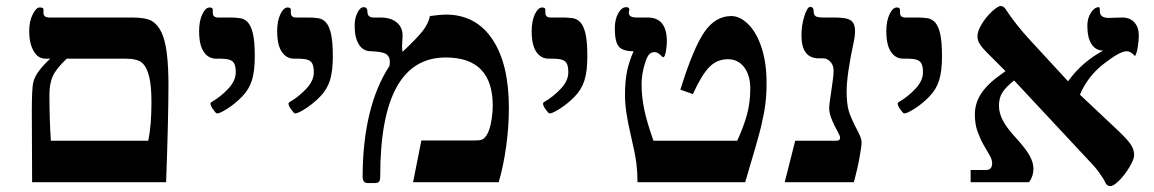

<svg xmlns="http://www.w3.org/2000/svg" viewBox="-20 -612 3877 645"><path d="M545.9 -327.1Q545.9 -218.8 538.1 0H87.9L86.9 -235.8Q86.9 -314.9 91.6 -334.7Q96.2 -354.5 111.8 -375Q127.4 -395.5 148.9 -415H131.8Q107.4 -415 92.8 -440.9Q78.1 -466.8 78.1 -506.8Q78.1 -540.5 89.8 -563.7Q101.6 -586.9 112.8 -586.9Q120.6 -586.9 123.3 -585.4Q126 -584 126 -580.1V-568.8Q126 -553.2 146 -553.2H421.9Q470.2 -553.2 490 -541.5Q509.8 -529.8 522.2 -503.9Q534.7 -478 540.3 -433.8Q545.9 -389.6 545.9 -327.1ZM488.8 -269Q488.8 -324.7 480.7 -356.2Q472.7 -387.7 456.8 -401.4Q440.9 -415 399.9 -415H204.1Q168.5 -380.9 157.2 -356Q146 -331.1 146 -293Q146 -211.4 150.9 -139.2H478Q488.8 -189.9 488.8 -269Z M835.9 -422.9Q835.9 -373 826.2 -342Q816.4 -311 793.2 -287.4Q770 -263.7 744.4 -247.3Q718.8 -231 710 -231Q708 -231 705.8 -232.4Q703.6 -233.9 695.3 -245.4Q687 -256.8 687 -264.2Q687 -267.1 691.9 -270Q721.7 -287.1 746.8 -314Q772 -340.8 772 -369.1Q772 -387.7 767.3 -397.5Q762.7 -407.2 751.5 -411.1Q740.2 -415 711.9 -415H705.1Q680.2 -415 664.6 -437.7Q648.9 -460.4 648.9 -507.8Q648.9 -541.5 659.7 -564.2Q670.4 -586.9 684.1 -586.9Q694.8 -586.9 694.8 -579.1V-569.8Q694.8 -553.2 711.9 -553.2H752.9Q772 -553.2 787.4 -550.8Q802.7 -548.3 813.5 -535.9Q824.2 -523.4 830.1 -497.1Q835.9 -470.7 835.9 -422.9Z M1098.1 -422.9Q1098.1 -373 1088.4 -342Q1078.6 -311 1055.4 -287.4Q1032.2 -263.7 1006.6 -247.3Q981 -231 972.2 -231Q970.2 -231 968 -232.4Q965.8 -233.9 957.5 -245.4Q949.2 -256.8 949.2 -264.2Q949.2 -267.1 954.1 -270Q983.9 -287.1 1009 -314Q1034.2 -340.8 1034.2 -369.1Q1034.2 -387.7 1029.5 -397.5Q1024.9 -407.2 1013.7 -411.1Q1002.4 -415 974.1 -415H967.3Q942.4 -415 926.8 -437.7Q911.1 -460.4 911.1 -507.8Q911.1 -541.5 921.9 -564.2Q932.6 -586.9 946.3 -586.9Q957 -586.9 957 -579.1V-569.8Q957 -553.2 974.1 -553.2H1015.1Q1034.2 -553.2 1049.6 -550.8Q1064.9 -548.3 1075.7 -535.9Q1086.4 -523.4 1092.3 -497.1Q1098.1 -470.7 1098.1 -422.9Z M1689.5 -250Q1689.5 -185.1 1680.2 -118.9Q1670.9 -52.7 1655.3 0H1367.7L1395.5 -140.1H1575.2Q1591.8 -140.1 1599.1 -143.1Q1606.4 -146 1613 -155.3Q1619.6 -164.6 1624.3 -178.7Q1628.9 -192.9 1632.1 -215.1Q1635.3 -237.3 1635.3 -256.8Q1635.3 -418.9 1477.5 -418.9Q1257.3 -418.9 1257.3 -20Q1257.3 -7.3 1253.7 -2.2Q1250 2.9 1239.3 2.9H1215.3Q1198.2 2.9 1198.2 -18.1Q1198.2 -133.3 1220.9 -227.8Q1243.7 -322.3 1287.6 -389.2Q1289.6 -392.1 1289.6 -405.8Q1289.6 -421.9 1277.3 -430.2Q1265.1 -438.5 1225.6 -439.9Q1199.7 -439.9 1185.5 -462.9Q1171.4 -485.8 1171.4 -524.9Q1171.4 -550.8 1180.7 -569.3Q1189.9 -587.9 1201.7 -587.9Q1214.4 -587.9 1214.4 -571.8Q1214.4 -553.2 1235.4 -553.2H1257.3Q1292.5 -553.2 1312.5 -536.9Q1332.5 -520.5 1332.5 -492.2L1330.6 -458Q1330.6 -443.8 1332.5 -438Q1381.8 -484.4 1400.6 -508.8Q1419.4 -533.2 1424.3 -558.1Q1460 -563 1477.5 -563Q1578.6 -563 1634 -480.2Q1689.5 -397.5 1689.5 -250Z M1953.1 -422.9Q1953.1 -373 1943.4 -342Q1933.6 -311 1910.4 -287.4Q1887.2 -263.7 1861.6 -247.3Q1835.9 -231 1827.1 -231Q1825.2 -231 1823 -232.4Q1820.8 -233.9 1812.5 -245.4Q1804.2 -256.8 1804.2 -264.2Q1804.2 -267.1 1809.1 -270Q1838.9 -287.1 1864 -314Q1889.2 -340.8 1889.2 -369.1Q1889.2 -387.7 1884.5 -397.5Q1879.9 -407.2 1868.7 -411.1Q1857.4 -415 1829.1 -415H1822.3Q1797.4 -415 1781.7 -437.7Q1766.1 -460.4 1766.1 -507.8Q1766.1 -541.5 1776.9 -564.2Q1787.6 -586.9 1801.3 -586.9Q1812 -586.9 1812 -579.1V-569.8Q1812 -553.2 1829.1 -553.2H1870.1Q1889.2 -553.2 1904.5 -550.8Q1919.9 -548.3 1930.7 -535.9Q1941.4 -523.4 1947.3 -497.1Q1953.1 -470.7 1953.1 -422.9Z M2555.2 -333Q2555.2 -294.4 2551 -261.7Q2546.9 -229 2536.6 -186.3Q2526.4 -143.6 2483.4 0H2121.6Q2121.6 -32.7 2117.9 -62.7Q2114.3 -92.8 2098.6 -160.2Q2079.6 -239.3 2079.6 -292Q2079.6 -339.4 2086.4 -372.3Q2093.3 -405.3 2108.4 -439.9Q2071.8 -439.9 2058.6 -455.8Q2045.4 -471.7 2045.4 -517.1Q2045.4 -546.9 2056.9 -567.4Q2068.4 -587.9 2083.5 -587.9Q2094.2 -587.9 2094.2 -580.1L2092.3 -569.8Q2092.3 -553.2 2117.2 -553.2H2155.3Q2220.2 -553.2 2220.2 -473.1Q2220.2 -455.6 2216.6 -437.7Q2212.9 -419.9 2208.5 -419.9Q2205.6 -419.9 2203.6 -422.4Q2190.4 -437 2179.2 -437Q2166.5 -437 2158.9 -427.2Q2151.4 -417.5 2143.3 -387.5Q2135.3 -357.4 2135.3 -329.1Q2135.3 -287.6 2144.3 -244.1Q2153.3 -200.7 2175.3 -139.2H2456.5Q2479 -188 2489.7 -228.3Q2500.5 -268.6 2500.5 -314Q2500.5 -358.9 2480 -386Q2459.5 -413.1 2425.3 -413.1Q2388.7 -413.1 2362.8 -386.7Q2336.9 -360.4 2307.6 -295.9L2265.6 -311Q2309.6 -452.1 2346.7 -505.1Q2383.8 -558.1 2436.5 -558.1Q2466.3 -558.1 2494.4 -529.8Q2522.5 -501.5 2538.8 -450.7Q2555.2 -399.9 2555.2 -333Z M2874.5 -133.8Q2874.5 -123 2867.9 -85.2Q2861.3 -47.4 2848.6 0H2616.2L2651.4 -139.2H2786.6Q2796.4 -139.2 2799.3 -141.8Q2802.2 -144.5 2802.2 -149.9Q2802.2 -154.3 2796.6 -164.8Q2791 -175.3 2783.9 -189.2Q2776.9 -203.1 2771.2 -218.8Q2765.6 -234.4 2765.6 -250Q2765.6 -261.7 2772.9 -308.1Q2780.3 -354.5 2780.3 -375Q2780.3 -393.1 2769.5 -404.5Q2758.8 -416 2745.6 -416H2730.5Q2672.4 -416 2672.4 -493.2Q2672.4 -526.9 2682.1 -557.9Q2691.9 -588.9 2701.7 -588.9Q2713.4 -588.9 2713.4 -574.2Q2713.4 -562 2720 -557.6Q2726.6 -553.2 2745.6 -553.2H2782.2Q2824.7 -553.2 2838.6 -543.2Q2852.5 -533.2 2852.5 -506.8Q2852.5 -493.2 2848.6 -474.1Q2824.2 -361.3 2824.2 -305.2Q2824.2 -263.7 2831.3 -239.5Q2838.4 -215.3 2861.3 -171.9Q2874.5 -147 2874.5 -133.8Z M3144.5 -422.9Q3144.5 -373 3134.8 -342Q3125 -311 3101.8 -287.4Q3078.6 -263.7 3053 -247.3Q3027.3 -231 3018.6 -231Q3016.6 -231 3014.4 -232.4Q3012.2 -233.9 3003.9 -245.4Q2995.6 -256.8 2995.6 -264.2Q2995.6 -267.1 3000.5 -270Q3030.3 -287.1 3055.4 -314Q3080.6 -340.8 3080.6 -369.1Q3080.6 -387.7 3075.9 -397.5Q3071.3 -407.2 3060.1 -411.1Q3048.8 -415 3020.5 -415H3013.7Q2988.8 -415 2973.1 -437.7Q2957.5 -460.4 2957.5 -507.8Q2957.5 -541.5 2968.3 -564.2Q2979 -586.9 2992.7 -586.9Q3003.4 -586.9 3003.4 -579.1V-569.8Q3003.4 -553.2 3020.5 -553.2H3061.5Q3080.6 -553.2 3095.9 -550.8Q3111.3 -548.3 3122.1 -535.9Q3132.8 -523.4 3138.7 -497.1Q3144.5 -470.7 3144.5 -422.9Z M3805.7 -492.2Q3805.7 -475.1 3802 -453.1Q3798.3 -431.2 3793 -423.8Q3783.2 -433.6 3777.3 -436.8Q3771.5 -439.9 3764.6 -439.9Q3742.2 -439.9 3688 -397.7Q3633.8 -355.5 3607.9 -293.9L3739.7 -169.9Q3772 -138.7 3781 -123Q3790 -107.4 3790 -90.8Q3790 -76.7 3773.9 -50Q3757.8 -23.4 3739.3 -5.1Q3720.7 13.2 3710 13.2Q3699.7 13.2 3693.8 2.9Q3689 -9.3 3673.6 -30.8Q3658.2 -52.2 3638.7 -71.8L3386.7 -341.8Q3358.9 -319.3 3347.4 -301.3Q3335.9 -283.2 3335.9 -256.8Q3335.9 -231.9 3349.4 -206.5Q3362.8 -181.2 3394 -147.5Q3425.3 -113.3 3438.5 -89.8Q3451.7 -66.4 3451.7 -44.9Q3451.7 -20 3437 0H3240.7V-41H3293Q3313 -41 3313 -64Q3313 -76.2 3304 -91.3Q3294.9 -106.4 3283.9 -126Q3272.9 -145.5 3263.9 -170.4Q3254.9 -195.3 3254.9 -227.1Q3254.9 -266.1 3276.9 -298.8Q3298.8 -331.5 3343.8 -362.8L3357.9 -373L3294.9 -436Q3279.3 -451.7 3271.5 -463.9Q3263.7 -476.1 3263.7 -490.2Q3263.7 -507.3 3277.6 -530.5Q3291.5 -553.7 3311.8 -572.8Q3332 -591.8 3341.8 -591.8Q3350.6 -591.8 3357.9 -582Q3371.6 -560.1 3394.3 -531.2Q3417 -502.4 3437 -481L3567.9 -338.9Q3615.2 -404.3 3686 -441.9Q3660.6 -442.4 3646.7 -463.9Q3632.8 -485.4 3632.8 -525.9Q3632.8 -550.8 3644.8 -569.3Q3656.7 -587.9 3670.9 -587.9Q3673.8 -587.9 3674.3 -585.2Q3674.8 -582.5 3674.8 -574.2Q3674.8 -551.8 3704.6 -551.8L3750 -553.2Q3776.4 -553.2 3791 -536.6Q3805.7 -520 3805.7 -492.2Z"/></svg>

Font: Tinos
Style: Bold
Weight: 700
Designer: Steve Matteson
Foundry: Monotype Imaging Inc.
Version: Version 1.23